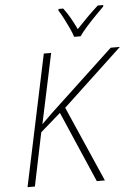

<svg xmlns="http://www.w3.org/2000/svg" viewBox="-62 -994 734 1041"><g transform="rotate(-5 305.0 -474.0)"><path d="M45 0 196 -714H236L155 -333L211 -388L560 -714H610L286 -411L466 0H422L255 -386L145 -290L85 0ZM368 -790Q361 -812 348.5 -839Q336 -866 322 -893Q308 -920 295 -940L297 -948H322Q342 -922 360 -890Q378 -858 391 -830Q417 -858 449 -890Q481 -922 510 -948H540L539 -940Q519 -920 493 -893.5Q467 -867 442.5 -839.5Q418 -812 403 -790Z"/></g></svg>

Font: Noto Sans Disp ExtLt
Style: Italic
Weight: 200
Italic angle: -12°
Designer: Monotype Design Team
Foundry: Monotype Imaging Inc.
Version: Version 2.000;GOOG;noto-source:20170915:90ef993387c0